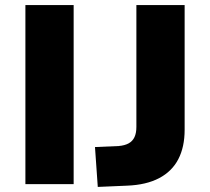

<svg xmlns="http://www.w3.org/2000/svg" viewBox="-20 -725 827 756"><path d="M80 0V-705H270V0ZM365 11 354 -146 447 -150Q471 -152 486.5 -160.5Q502 -169 509.5 -185Q517 -201 517 -225V-705H707V-214Q707 -146 682 -98Q657 -50 606.5 -23.5Q556 3 481 6Z"/></svg>

Font: Nunito Sans 8pt Black
Style: Regular
Weight: 900
Version: Version 3.101;gftools[0.9.27]